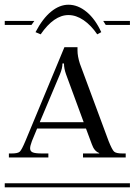

<svg xmlns="http://www.w3.org/2000/svg" viewBox="-29 -797 573 817"><path d="M8.8 -127V-144H21Q47.4 -144 55.4 -151.9Q63.5 -159.7 79.1 -196.8L245.1 -596.2H300.8V-590.8V-582Q300.8 -557.6 311 -525.9L433.1 -196.8Q447.8 -160.2 456.3 -152.1Q464.8 -144 491.2 -144H505.9V-127H324.2V-144H393.1V-146Q372.1 -153.3 361.8 -183.1L336.9 -250H128.9L106.9 -196.8Q99.1 -175.8 99.1 -166Q99.1 -153.3 110.1 -148.7Q121.1 -144 148.9 -144H176.8V-127ZM327.1 -276.9 252 -481Q243.2 -505.4 243.2 -526.9H236.8Q236.8 -506.8 226.1 -481L140.1 -276.9ZM-8.8 -17.1H523.9V0H-8.8ZM-8.8 -708H117.2L105 -690.9H-8.8ZM410.2 -708H523.9V-690.9H420.9ZM122.1 -660.2Q152.8 -718.8 188.7 -747.8Q224.6 -776.9 262.2 -776.9Q302.7 -776.9 339.6 -746.3Q376.5 -715.8 401.9 -660.2L384.8 -650.9Q358.4 -689.5 326.7 -711.2Q294.9 -732.9 262.2 -732.9Q200.7 -732.9 144 -650.9Z"/></svg>

Font: FoglihtenFr01
Style: Regular
Weight: 500
Version: Version 0.68